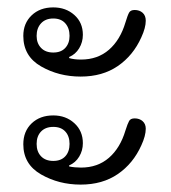

<svg xmlns="http://www.w3.org/2000/svg" viewBox="-20 -545 461 519"><path d="M43 -448Q43 -482 65.5 -503.5Q88 -525 124 -525Q158 -525 181 -504.5Q204 -484 204 -451Q204 -431 194 -414.5Q184 -398 167 -391V-388Q180 -384 199 -384Q244 -384 274.5 -410.5Q305 -437 319 -484Q325 -504 329 -511Q333 -518 344 -518Q357 -518 365.5 -510.5Q374 -503 374 -489Q374 -470 362 -444Q340 -395 298.5 -366.5Q257 -338 198 -338Q139 -338 91 -365.5Q43 -393 43 -448ZM168 -448Q168 -469 156.5 -482Q145 -495 124 -495Q103 -495 91 -482Q79 -469 79 -448Q79 -428 91 -415.5Q103 -403 124 -403Q145 -403 156.5 -415.5Q168 -428 168 -448ZM43 -155Q43 -190 65.5 -211.5Q88 -233 124 -233Q158 -233 181 -212Q204 -191 204 -158Q204 -138 194 -121.5Q184 -105 167 -98V-95Q182 -92 199 -92Q244 -92 274.5 -118.5Q305 -145 319 -192Q325 -211 329 -218Q333 -225 344 -225Q357 -225 365.5 -217.5Q374 -210 374 -197Q374 -178 362 -152Q340 -103 298.5 -74.5Q257 -46 198 -46Q139 -46 91 -73.5Q43 -101 43 -155ZM168 -156Q168 -177 156.5 -189.5Q145 -202 124 -202Q103 -202 91 -189.5Q79 -177 79 -156Q79 -135 91 -122.5Q103 -110 124 -110Q145 -110 156.5 -122.5Q168 -135 168 -156Z"/></svg>

Font: Maitree
Style: Regular
Weight: 400
Designer: CadsonDemak Team
Foundry: CadsonDemak
Version: Version 1.001